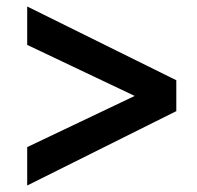

<svg xmlns="http://www.w3.org/2000/svg" viewBox="-20 -617 600 586"><path d="M63 -50.8V-168L391.1 -324.2L63 -480V-597.2L518.1 -372.1V-277.8Z"/></svg>

Font: Fixel Text SemiBold
Style: Regular
Weight: 600
Width: 4
Designer: AlfaBravo + MacPaw
Foundry: Kyrylo Tkachov, Marchela Mozhyna, Serhii Makarenko, Maria Weinstein, Zakhar Kryvoshyya
Version: Version 1.211